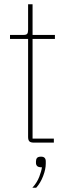

<svg xmlns="http://www.w3.org/2000/svg" viewBox="-20 -670 320 902"><path d="M139 0Q124 0 118 -6Q112 -12 112 -27V-487H27V-506H91Q104 -506 108 -511.5Q112 -517 112 -530V-650H133V-506H238V-487H133V-19H233V0ZM173 66Q195 66 195 88V99Q195 125 182.5 157.5Q170 190 150 212H132Q154 188 164.5 160.5Q175 133 177 116Q160 116 154.5 110Q149 104 149 96V88Q149 78 154 72Q159 66 173 66Z"/></svg>

Font: IBM Plex Sans Cond Thin
Style: Regular
Weight: 100
Width: 3
Designer: Mike Abbink, Paul van der Laan, Pieter van Rosmalen
Foundry: Bold Monday
Version: Version 1.3